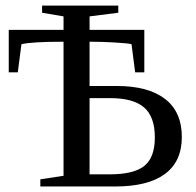

<svg xmlns="http://www.w3.org/2000/svg" viewBox="-20 -675 711 695"><path d="M638.2 -179.2Q638.2 -90.3 576.9 -45.2Q515.6 0 397.5 0H126V-25.9L210 -38.6V-523.9H202.6Q98.1 -523.9 57.6 -515.1L44.4 -413.1H11.7V-566.9H210V-615.7L132.3 -628.9V-654.8H408.2V-628.9L304.2 -615.7V-566.9H502.4V-413.1H469.2L456.1 -515.1Q441.4 -518.6 395.5 -521.2Q349.6 -523.9 311.5 -523.9H304.2V-363.8H402.3Q516.6 -363.8 577.4 -316.9Q638.2 -270 638.2 -179.2ZM540.5 -177.2Q540.5 -252.9 501.2 -286.4Q461.9 -319.8 379.4 -319.8H304.2V-43.9H376.5Q464.8 -43.9 502.7 -74.7Q540.5 -105.5 540.5 -177.2Z"/></svg>

Font: Liberation Serif
Style: Regular
Weight: 400
Designer: Steve Matteson
Foundry: Ascender Corporation
Version: Version 2.1.5